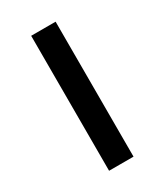

<svg xmlns="http://www.w3.org/2000/svg" viewBox="-141 -592 561 653"><g transform="rotate(-30 139.5 -265.0)"><path d="M91 0V-530H187V0Z"/></g></svg>

Font: Montserrat
Style: Regular
Weight: 500
Designer: Julieta Ulanovsky
Foundry: Julieta Ulanovsky
Version: Version 7.200;PS 007.200;hotconv 1.0.88;makeotf.lib2.5.64775